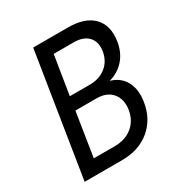

<svg xmlns="http://www.w3.org/2000/svg" viewBox="-170 -858 939 987"><g transform="rotate(-30 300.0 -365.0)"><path d="M49 0 165 -730H372Q472 -730 520.5 -680Q569 -630 555 -541Q546 -481 510.5 -440.5Q475 -400 420 -385Q477 -369 503 -321Q529 -273 518 -203Q503 -109 437 -54.5Q371 0 271 0ZM203 -419H321Q379 -419 417.5 -450Q456 -481 465 -534Q473 -587 445 -618Q417 -649 359 -649H240ZM150 -81H274Q337 -81 378.5 -114.5Q420 -148 430 -206Q439 -266 408.5 -303.5Q378 -341 315 -341H191Z"/></g></svg>

Font: NKDuy Mono
Style: Italic
Weight: 400
Italic angle: -9°
Monospace: yes
Designer: NKDuy
Foundry: NKDuy
Version: Version 2.251; ttfautohint (v1.8.4.7-5d5b)